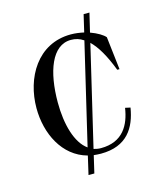

<svg xmlns="http://www.w3.org/2000/svg" viewBox="-104 -661 695 827"><g transform="rotate(-15 244.0 -247.5)"><path d="M264 15C381 15 424 -58 438 -144L415 -149C404 -76 369 -8 270 -8C259 -8 248 -10 238 -13L343 -458C372 -430 399 -384 425 -316H435L418 -463C408 -475 384 -490 353 -501L373 -585H347L329 -508C311 -512 291 -515 271 -515C121 -515 46 -380 46 -246C46 -133 99 -21 207 8L188 90H214L232 13C242 14 253 15 264 15ZM141 -246C141 -383 180 -492 265 -492C285 -492 303 -487 321 -475L215 -26C165 -61 141 -148 141 -246Z"/></g></svg>

Font: Sprat Condesed
Style: Regular
Weight: 400
Width: 3
Designer: Ethan Nakache
Foundry: Collletttivo
Version: Version 2.000;Glyphs 3.2 (3217)